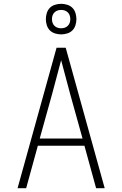

<svg xmlns="http://www.w3.org/2000/svg" viewBox="-20 -985 640 1005"><path d="M72 0 276 -735H324L528 0H483L422 -222H178L117 0ZM188 -260H412L348 -490Q336 -535 324 -580Q312 -625 300 -670Q288 -625 276 -580Q264 -535 252 -490ZM300 -805Q284 -805 268 -810Q252 -815 241 -826Q230 -837 225 -853Q220 -869 220 -885Q220 -901 225 -917Q230 -933 241 -944Q252 -955 268 -960Q284 -965 300 -965Q316 -965 332 -960Q348 -955 359 -944Q370 -933 375 -917Q380 -901 380 -885Q380 -869 375 -853Q370 -837 359 -826Q348 -815 332 -810Q316 -805 300 -805ZM300 -837Q310 -837 319 -840Q328 -843 335 -850Q342 -857 345 -866Q348 -875 348 -885Q348 -895 345 -904Q342 -913 335 -920Q328 -927 319 -930Q310 -933 300 -933Q290 -933 281 -930Q272 -927 265 -920Q258 -913 255 -904Q252 -895 252 -885Q252 -875 255 -866Q258 -857 265 -850Q272 -843 281 -840Q290 -837 300 -837Z"/></svg>

Font: Iosevka Extralight Extended
Style: Regular
Weight: 200
Width: 7
Monospace: yes
Designer: Belleve Invis
Foundry: Belleve Invis
Version: Version 32.5.0; ttfautohint (v1.8.4)